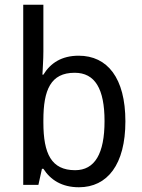

<svg xmlns="http://www.w3.org/2000/svg" viewBox="-20 -780 599 810"><path d="M163 -563V-760H78V0H142L157 -68H163C193 -21 241 10 313 10C433 10 509 -86 509 -268C509 -451 433 -545 312 -545C240 -545 193 -514 163 -465H159C160 -490 163 -527 163 -563ZM295 -473C381 -473 421 -405 421 -269C421 -132 380 -62 297 -62C197 -62 163 -131 163 -263V-273C163 -401 194 -473 295 -473Z"/></svg>

Font: Noto Sans Thai Looped SemiCondensed
Style: Regular
Weight: 400
Width: 4
Designer: Sasikarn Vongin, Ben Mitchell
Foundry: The Fontpad Ltd
Version: Version 1.001